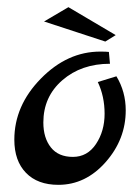

<svg xmlns="http://www.w3.org/2000/svg" viewBox="-20 -510 391 536"><path d="M305 -297Q331 -254 331 -202Q331 -121 275 -57.5Q219 6 143 6Q85 6 52.5 -27.5Q20 -61 20 -120Q20 -215 94 -290.5Q168 -366 260 -366Q277 -366 284 -365L287 -332Q207 -332 154 -286Q101 -240 101 -168Q101 -125 122 -98.5Q143 -72 183.5 -72Q224 -72 248 -108Q272 -144 272 -192.5Q272 -241 253 -281ZM274 -394 103 -450 171 -490 303 -412Z"/></svg>

Font: Marck Script
Style: Regular
Weight: 400
Designer: Denis Masharov, Marck Fogel
Foundry: Denis Masharov
Version: Version 1.002